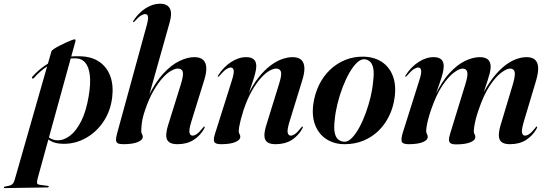

<svg xmlns="http://www.w3.org/2000/svg" viewBox="-127 -748 2874 1008"><path d="M269 -531 71.5 185.5Q67 203 67.2 211.8Q67.5 220.5 83.5 222.5L122 227.5Q126 228 127.5 229Q129 230 129 232Q129 233.5 127.2 234.8Q125.5 236 122.5 236L-101.5 239.5Q-104 239.5 -105.5 238.8Q-107 238 -107 236Q-107 234.5 -105.5 233.2Q-104 232 -101 231.5Q-82 228.5 -72.2 224.8Q-62.5 221 -57.8 214Q-53 207 -49.5 194.5L143 -478.5Q144.5 -483.5 156.2 -491.2Q168 -499 184.8 -507.8Q201.5 -516.5 218.5 -524.2Q235.5 -532 248.2 -536.8Q261 -541.5 264.5 -541.5Q268 -541.5 269 -539Q270 -536.5 269 -531ZM50.5 -338Q48.5 -336 46.2 -335.8Q44 -335.5 42 -336.5Q40.5 -338 40.8 -340.8Q41 -343.5 43 -345.5Q73.5 -379.5 109 -404Q144.5 -428.5 190 -441.5Q235.5 -454.5 294 -452.5Q354.5 -451 394.5 -423.5Q434.5 -396 452 -348.2Q469.5 -300.5 462 -237.5Q453.5 -165 416.2 -109.5Q379 -54 323.2 -23Q267.5 8 204.5 7Q162.5 6.5 136.5 -9.2Q110.5 -25 96 -52.5L104.5 -56Q116 -34.5 133.8 -23.5Q151.5 -12.5 173.5 -11.5Q208.5 -10.5 241.2 -36Q274 -61.5 299.8 -113Q325.5 -164.5 338.5 -242.5Q350 -310.5 344.5 -354Q339 -397.5 320.8 -418.8Q302.5 -440 275.5 -441.5Q213 -444 155.8 -418.2Q98.5 -392.5 50.5 -338Z M653 -237 763.5 -629.5Q778 -681 764 -704.8Q750 -728.5 713.5 -728.5Q688 -728.5 662.2 -717.5Q636.5 -706.5 613.5 -686.2Q590.5 -666 573.5 -639Q571.5 -636 571.2 -634Q571 -632 572.5 -632Q574.5 -631.5 576 -632.8Q577.5 -634 580 -636Q600 -658.5 612.8 -666.2Q625.5 -674 635.5 -674Q647 -674 649.8 -661.2Q652.5 -648.5 643 -614L488 -48.5Q482 -27 482 -14.2Q482 -1.5 490.8 3.8Q499.5 9 520.5 9Q569 9 595.8 -2Q622.5 -13 622.5 -29.5Q622.5 -38 618.5 -44Q614.5 -50 614.5 -59.5Q614.5 -69 615.8 -85.2Q617 -101.5 621.2 -122.8Q625.5 -144 634.5 -169.5Q654.5 -229 678.5 -270.5Q702.5 -312 726.2 -338.2Q750 -364.5 771 -376.2Q792 -388 806.5 -388Q827.5 -388 832.5 -371.2Q837.5 -354.5 823 -307L755 -89Q745 -56 745.8 -34.2Q746.5 -12.5 761 -1.8Q775.5 9 804.5 9Q854.5 9 889.5 -13.5Q924.5 -36 945 -72.5Q947.5 -78 947.5 -80.8Q947.5 -83.5 946 -83.5Q944 -84 942.8 -82.8Q941.5 -81.5 938.5 -77.5Q919.5 -54 907 -45Q894.5 -36 884 -36Q872 -36 868 -50.5Q864 -65 877.5 -109.5L945.5 -328.5Q957 -365.5 956 -392.2Q955 -419 939.5 -433.5Q924 -448 893 -448Q856.5 -448 814 -427.2Q771.5 -406.5 729.2 -360.5Q687 -314.5 650 -238Z M1017.5 -345.5Q1016 -345.5 1016.5 -347.5Q1017 -349.5 1018.5 -352.5Q1046.5 -396.5 1086 -422.2Q1125.5 -448 1165.5 -448Q1191.5 -448 1205 -436.5Q1218.5 -425 1218.5 -401Q1218.5 -384.5 1212.5 -361.8Q1206.5 -339 1198.5 -315.2Q1190.5 -291.5 1183.2 -271.2Q1176 -251 1174 -240L1170.5 -241Q1197.5 -299.5 1228.8 -339.2Q1260 -379 1291.8 -403Q1323.5 -427 1353.5 -437.5Q1383.5 -448 1408 -448Q1439.5 -448 1454.8 -433.5Q1470 -419 1471 -392.2Q1472 -365.5 1460.5 -328.5L1393 -109.5Q1379.5 -65 1383.5 -50.5Q1387.5 -36 1399.5 -36Q1410 -36 1422.5 -45Q1435 -54 1453.5 -77.5Q1457 -81.5 1458.2 -82.8Q1459.5 -84 1461 -83.5Q1463 -83.5 1463 -80.8Q1463 -78 1460 -72.5Q1440 -36 1405 -13.5Q1370 9 1320 9Q1290.5 9 1276.2 -1.8Q1262 -12.5 1261.2 -34.2Q1260.5 -56 1270.5 -89L1338 -307Q1353 -354.5 1348 -371.2Q1343 -388 1322 -388Q1308 -388 1287.2 -376.2Q1266.5 -364.5 1242.8 -338.5Q1219 -312.5 1195.2 -270.8Q1171.5 -229 1151.5 -170Q1142.5 -141.5 1137 -120Q1131.5 -98.5 1129 -83.5Q1126.5 -68.5 1126.5 -59.5Q1126.5 -50 1130.5 -44Q1134.5 -38 1134.5 -29.5Q1134.5 -13 1108 -2Q1081.5 9 1034 9Q1003.5 9 998 -3.2Q992.5 -15.5 1001 -43L1089 -321.5Q1102.5 -363 1100 -378.2Q1097.5 -393.5 1084.5 -393.5Q1074.5 -393.5 1061 -384.8Q1047.5 -376 1025 -350Q1023 -347.5 1021.2 -346.2Q1019.5 -345 1017.5 -345.5Z M1782 -450.5Q1838 -449 1877.5 -423Q1917 -397 1935.2 -349.8Q1953.5 -302.5 1945 -238.5Q1938.5 -187 1917.2 -142Q1896 -97 1862 -63.2Q1828 -29.5 1782.5 -10.2Q1737 9 1682.5 9Q1630 9 1589.8 -15.5Q1549.5 -40 1529.5 -86.8Q1509.5 -133.5 1517.5 -199Q1525 -254.5 1547.5 -301Q1570 -347.5 1605.2 -381.2Q1640.5 -415 1685.5 -433.2Q1730.5 -451.5 1782 -450.5ZM1683 -4Q1701.5 -4 1721.2 -24.5Q1741 -45 1759.5 -79Q1778 -113 1793.2 -154.8Q1808.5 -196.5 1818.8 -239.8Q1829 -283 1832 -321.5Q1837.5 -363 1832.8 -388Q1828 -413 1815.5 -424.5Q1803 -436 1786 -437Q1766.5 -438 1746 -418Q1725.5 -398 1706.2 -364Q1687 -330 1671 -287.8Q1655 -245.5 1644.2 -201Q1633.5 -156.5 1630 -116Q1625 -73.5 1630.8 -49Q1636.5 -24.5 1650.5 -14.2Q1664.5 -4 1683 -4Z M2236.5 -47 2316.5 -307Q2331 -354 2325.8 -371Q2320.5 -388 2302 -388Q2284 -388 2255 -366.2Q2226 -344.5 2194.2 -296.8Q2162.5 -249 2135.5 -170Q2126 -141.5 2120.5 -120Q2115 -98.5 2112.8 -83.5Q2110.5 -68.5 2110.5 -59.5Q2110.5 -50.5 2114.5 -44.2Q2118.5 -38 2118.5 -29.5Q2118.5 -12 2092 -1.5Q2065.5 9 2017.5 9Q1987 9 1982.2 -4.5Q1977.5 -18 1987.5 -51L2074.5 -326.5Q2086.5 -363.5 2084 -378.5Q2081.5 -393.5 2068.5 -393.5Q2058.5 -393.5 2045 -384.8Q2031.5 -376 2009 -350Q2007 -347.5 2005.2 -346.2Q2003.5 -345 2001.5 -345.5Q2000 -345.5 2000.5 -347.5Q2001 -349.5 2002.5 -352.5Q2030.5 -396.5 2070 -422.2Q2109.5 -448 2149.5 -448Q2175.5 -448 2189 -436.5Q2202.5 -425 2202.5 -401Q2202.5 -384 2197 -362.5Q2191.5 -341 2183.8 -319Q2176 -297 2168.8 -276.2Q2161.5 -255.5 2158 -239.5L2154.5 -241Q2191 -319 2232.8 -364.2Q2274.5 -409.5 2315.8 -428.8Q2357 -448 2391.5 -448Q2420.5 -448 2434.8 -435.5Q2449 -423 2449 -396.5Q2449 -383.5 2444.5 -365.2Q2440 -347 2433.2 -326.2Q2426.5 -305.5 2419 -283.5Q2411.5 -261.5 2405 -240.5L2401.5 -242.5Q2429 -297 2458.5 -335.8Q2488 -374.5 2518.5 -399.5Q2549 -424.5 2579.2 -436.2Q2609.5 -448 2638 -448Q2667 -448 2682 -434.2Q2697 -420.5 2698.2 -393.8Q2699.5 -367 2688.5 -328.5L2623 -109.5Q2610 -64.5 2613.8 -50.2Q2617.5 -36 2629.5 -36Q2640 -36 2652.8 -45Q2665.5 -54 2684 -77.5Q2687 -81.5 2688.2 -82.8Q2689.5 -84 2691.5 -83.5Q2693.5 -83.5 2693.2 -80.8Q2693 -78 2690.5 -72.5Q2670 -36 2635.2 -13.5Q2600.5 9 2550 9Q2521 9 2507 -1.8Q2493 -12.5 2492 -34.2Q2491 -56 2500.5 -89L2566 -307Q2579.5 -354 2574.8 -371Q2570 -388 2551.5 -388Q2533 -388 2504 -366.2Q2475 -344.5 2443.5 -296.8Q2412 -249 2385 -169.5Q2375.5 -142 2370.2 -120.2Q2365 -98.5 2362.8 -82.8Q2360.5 -67 2360.5 -58Q2360.5 -49 2364.5 -43Q2368.5 -37 2368.5 -28.5Q2368.5 -11.5 2341.8 -0.8Q2315 10 2267.5 10Q2247.5 10 2238.8 4.2Q2230 -1.5 2230 -14Q2230 -26.5 2236.5 -47Z"/></svg>

Font: Fraunces 120pt SemiBold
Style: Italic
Weight: 600
Italic angle: -16°
Version: Version 1.000;[b76b70a41]